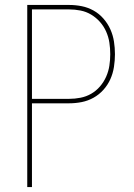

<svg xmlns="http://www.w3.org/2000/svg" viewBox="-20 -755 540 775"><path d="M90 0V-735H259Q285 -735 310 -730Q335 -725 357.5 -712.5Q380 -700 397.5 -680Q415 -660 425.5 -636.5Q436 -613 440 -587.5Q444 -562 444 -536Q444 -511 440 -485Q436 -459 425.5 -435.5Q415 -412 397.5 -392.5Q380 -373 357.5 -360.5Q335 -348 310 -343Q285 -338 259 -338H109V0ZM109 -356H259Q282 -356 305 -360.5Q328 -365 348 -376.5Q368 -388 383.5 -406Q399 -424 408.5 -445.5Q418 -467 421.5 -490Q425 -513 425 -536Q425 -560 421.5 -583Q418 -606 408.5 -627.5Q399 -649 383.5 -666.5Q368 -684 348 -696Q328 -708 305 -712.5Q282 -717 259 -717H109Z"/></svg>

Font: Iosevka Curly Thin
Style: Regular
Weight: 100
Monospace: yes
Designer: Belleve Invis
Foundry: Belleve Invis
Version: Version 22.1.2; ttfautohint (v1.8.4)